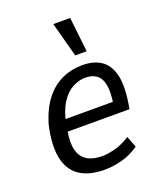

<svg xmlns="http://www.w3.org/2000/svg" viewBox="-138 -831 791 931"><g transform="rotate(-20 257.5 -365.5)"><path d="M243 9Q160 9 111.5 -25Q63 -59 50.5 -126.5Q38 -194 61 -293Q84 -368 121 -414.5Q158 -461 206.5 -483Q255 -505 311 -505Q368 -505 405.5 -481Q443 -457 458 -404Q473 -351 460 -262L454 -226H117L127 -287H408L387 -264Q399 -334 391.5 -372.5Q384 -411 361 -427Q338 -443 304 -443Q271 -443 237.5 -425Q204 -407 178.5 -366.5Q153 -326 140 -259L137 -238Q125 -173 135 -133.5Q145 -94 175.5 -75.5Q206 -57 253 -57Q282 -57 321 -67.5Q360 -78 398 -103L420 -45Q377 -15 330.5 -3Q284 9 243 9ZM296 -561 248 -740H335L355 -561Z"/></g></svg>

Font: Nunito Sans 7pt Condensed
Style: Italic
Weight: 400
Width: 3
Italic angle: -9°
Designer: Vernon Adams
Foundry: Vernon Adams
Version: Version 3.101;gftools[0.9.27]